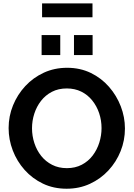

<svg xmlns="http://www.w3.org/2000/svg" viewBox="-20 -1118 796 1143"><path d="M376.6 5.5Q298.9 5.5 235.6 -24.8Q172.4 -55 126.5 -106.5Q80.7 -158 56 -222.5Q31.3 -287 31.3 -355.5Q31.3 -426.5 57.5 -490.7Q83.7 -555 130.5 -605.5Q177.4 -656 240.9 -685.3Q304.4 -714.5 379.5 -714.5Q457.2 -714.5 520.5 -683.8Q583.7 -653 629.1 -601Q674.4 -549 699.1 -484.8Q723.8 -420.5 723.8 -353.1Q723.8 -282.5 698.1 -218.3Q672.4 -154 625.6 -103.5Q578.7 -53 515.5 -23.8Q452.2 5.5 376.6 5.5ZM170.6 -354.5Q170.6 -308.7 184.7 -265.8Q198.8 -223 225.4 -189.6Q252 -156.3 290.5 -136.7Q328.9 -117 378.1 -117Q428.3 -117 467 -137.4Q505.7 -157.8 531.8 -192.2Q557.8 -226.5 571.2 -269.1Q584.5 -311.7 584.5 -355.5Q584.5 -401.3 570.4 -443.7Q556.3 -486 529.4 -519.6Q502.6 -553.3 464.2 -572.4Q425.7 -591.5 377.6 -591.5Q327.4 -591.5 288.9 -571.4Q250.5 -551.3 224.1 -517.4Q197.8 -483.5 184.2 -441.2Q170.6 -398.9 170.6 -354.5ZM227.7 -790.3V-909.4H338.7V-790.3ZM420.4 -790.3V-909.4H531.3V-790.3ZM230.5 -1015.1V-1097.9H530.6V-1015.1Z"/></svg>

Font: Raleway Thin
Style: Regular
Weight: 100
Designer: Matt McInerney, Pablo Impallari, Rodrigo Fuenzalida
Foundry: Matt McInerney, Pablo Impallari, Rodrigo Fuenzalida
Version: Version 4.026